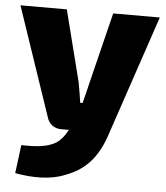

<svg xmlns="http://www.w3.org/2000/svg" viewBox="-51 -543 687 796"><g transform="rotate(5 292.5 -145.0)"><path d="M388 -497 315 -201C309 -178 302 -145 294 -116H284C280 -145 275 -173 270 -201L195 -497H2L156 -43C164 -17 186 0 214 0H247C234 25 216 48 195 59C163 77 119 82 56 80L41 198C112 211 187 212 246 188C323 160 380 111 416 -5L582 -497Z"/></g></svg>

Font: Exo 2 Extra Bold
Style: Regular
Weight: 800
Designer: Natanael Gama
Version: Version 1.001;PS 001.001;hotconv 1.0.88;makeotf.lib2.5.64775